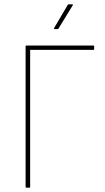

<svg xmlns="http://www.w3.org/2000/svg" viewBox="-20 -865 486 885"><path d="M101 0Q98 0 98 -3V-652Q98 -655 101 -655H410Q414 -655 414 -652V-638Q414 -635 410 -635H119V-3Q119 0 115 0ZM231 -731Q230 -731 229 -732.5Q228 -734 229 -735L292 -842Q294 -845 296 -845H312Q315 -845 316 -844Q317 -843 315 -840L250 -734Q249 -731 245 -731Z"/></svg>

Font: Sofia Sans Semi Condensed Thin
Style: Regular
Weight: 250
Version: Version 4.100